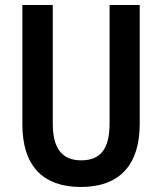

<svg xmlns="http://www.w3.org/2000/svg" viewBox="-20 -734 645 764"><path d="M536 -241V-714H416V-243C416 -141 380 -96 303 -96C229 -96 190 -141 190 -242V-714H69V-239C69 -75 150 10 302 10C457 10 536 -79 536 -241Z"/></svg>

Font: Noto Sans Lao Condensed SemiBold
Style: Regular
Weight: 600
Width: 3
Designer: Monotype Design Team
Foundry: Monotype Imaging Inc.
Version: Version 2.003